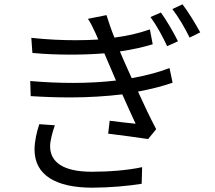

<svg xmlns="http://www.w3.org/2000/svg" viewBox="-20 -825 996 889"><path d="M161.9 -250C150.9 -217 139.9 -172.2 139.9 -132.1C139.9 -14.2 239 44 407 44C485.1 44 577.1 35.9 636 25.9L638.1 -51.1C571 -36.2 481.9 -29.8 404.8 -29.8C269.9 -29.8 212 -76 212 -148.1C212 -172.9 223 -214.1 234 -245ZM764.9 -509.9C720.9 -492.9 663.7 -476.2 589.8 -463.1C573.9 -498.2 560 -528.8 551.8 -547.9L535.2 -587C596.2 -595.9 641 -606.2 687.1 -620L674 -688.9C619 -669.7 571 -659.1 509.9 -650.9C495 -686.8 483 -724.1 473 -755L387.1 -737.9C400.9 -717 409.1 -699.9 422.9 -670.1C425.8 -661.9 431.1 -653.1 435 -642C402 -639.9 367.9 -638.8 332 -638.8C267 -638.8 198.2 -641.7 125 -649.9L130 -579.9C191.1 -573.9 252.1 -572.1 310 -572.1C364 -572.1 416.2 -574.2 463.1 -578.1L517 -452.1C457 -445 389.9 -441.1 318.9 -441.1C255 -441.1 187.9 -443.9 120 -449.9L122.2 -380C182.2 -376.1 244 -373.9 304 -373.9C389.9 -373.9 474.1 -379.3 546.2 -388.1C568.2 -339.1 589.8 -290.1 608 -252.1C578.1 -255 534.1 -259.9 487.9 -266L480.8 -206C541.9 -198.9 619 -188.2 665.8 -181.1L703.1 -226.9C677.2 -275.9 646 -340.9 619 -400.9C682.9 -413 737.2 -427.2 779.1 -442.1ZM676.8 -746.1C706 -706 731.9 -658 753.9 -611.2L804 -633.9C783 -676.8 748.2 -735.1 725.1 -767ZM778.1 -783C807.9 -744 835.9 -696 858 -650.9L907 -675.1C884.9 -715.9 849.1 -774.1 824.9 -805Z"/></svg>

Font: Karasuma Gothic
Style: Regular
Weight: 400
Designer: Rasmus Andersson, Ryoko Nishizuka
Foundry: Genbu
Version: Version 1.00